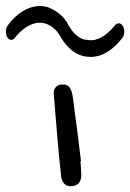

<svg xmlns="http://www.w3.org/2000/svg" viewBox="-89 -635 442 653"><path d="M219.7 -441.4Q214.8 -441.4 209.5 -441.9Q204.1 -442.4 199.2 -443.4H198.2Q195.3 -443.4 194.3 -444.3Q145.5 -456.1 111.3 -519.5L110.4 -520.5Q108.4 -522.5 107.4 -524.4Q105.5 -526.4 105.5 -527.3Q93.8 -541 78.1 -549.8Q61.5 -558.6 41 -557.6Q20.5 -555.7 0 -542.5Q-20.5 -529.3 -38.1 -506.8Q-43.9 -499 -51.8 -499.5Q-59.6 -500 -64.5 -508.8Q-69.3 -517.6 -68.8 -529.3Q-68.4 -541 -62.5 -548.8Q-40 -579.1 -13.7 -595.7Q12.7 -612.3 40 -614.3Q68.4 -616.2 90.8 -602.5Q114.3 -590.8 131.8 -569.3Q131.8 -567.4 132.8 -567.4Q132.8 -566.4 133.3 -565.9Q133.8 -565.4 133.8 -564.5Q135.7 -563.5 136.2 -562.5Q136.7 -561.5 138.7 -559.6Q138.7 -558.6 139.2 -558.1Q139.6 -557.6 139.6 -556.6Q165 -508.8 199.2 -500H201.2H204.1Q220.7 -496.1 235.4 -500Q250 -503.9 262.7 -512.2Q275.4 -520.5 285.2 -530.3Q294.9 -540 301.8 -548.8Q308.6 -556.6 316.4 -555.7Q324.2 -554.7 329.1 -545.9Q334 -537.1 333.5 -525.4Q333 -513.7 327.1 -505.9Q276.4 -441.4 219.7 -441.4ZM158.2 -307.6Q166 -252 172.9 -197.3Q179.7 -142.6 186.5 -86.9H184.6Q185.5 -74.2 186.5 -62.5Q187.5 -50.8 187.5 -39.1Q187.5 -23.4 180.2 -13.7Q172.9 -3.9 156.2 -2Q139.6 0 130.4 -9.3Q121.1 -18.6 119.1 -33.2Q111.3 -103.5 105.5 -174.3Q99.6 -245.1 93.8 -315.4Q92.8 -328.1 99.6 -337.4Q106.4 -346.7 121.1 -347.7Q141.6 -348.6 148.9 -335.9Q156.2 -323.2 158.2 -307.6Z"/></svg>

Font: Scriphy
Style: Regular
Weight: 400
Designer: Ala M. Lockhart
Foundry: Ala M. Lockhart
Version: Version 1.0 2021